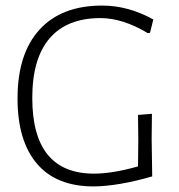

<svg xmlns="http://www.w3.org/2000/svg" viewBox="-20 -664 642 690"><path d="M347 -644Q441 -644 531 -594L519 -546L511 -545Q421 -599 341 -599Q221 -599 158.5 -526.5Q96 -454 96 -312Q96 -40 318 -40Q384 -40 476 -66L477 -159L476 -251L526 -255L525 -165L527 -30Q405 5 317 6Q182 6 112.5 -76Q43 -158 43 -310Q43 -471 122 -557.5Q201 -644 347 -644Z"/></svg>

Font: Alegreya Sans SC Light
Style: Regular
Weight: 300
Designer: Juan Pablo del Peral
Foundry: Huerta Tipografica
Version: Version 2.007